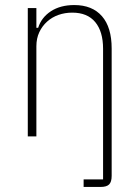

<svg xmlns="http://www.w3.org/2000/svg" viewBox="-20 -540 544 760"><path d="M311 170H388V-347Q388 -415 357 -452.5Q326 -490 266 -490Q237 -490 211.5 -481Q186 -472 166.5 -454.5Q147 -437 135.5 -412.5Q124 -388 124 -357V0H90V-508H124V-430H131Q144 -471 181.5 -495.5Q219 -520 274 -520Q345 -520 383.5 -476Q422 -432 422 -348V156Q422 180 412 190Q402 200 378 200H311Z"/></svg>

Font: IBM Plex Sans Condensed ExtraLight
Style: Regular
Weight: 200
Width: 3
Designer: Mike Abbink, Paul van der Laan, Pieter van Rosmalen
Foundry: Bold Monday
Version: Version 1.3